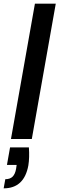

<svg xmlns="http://www.w3.org/2000/svg" viewBox="-37 -760 325 1050"><path d="M121 46Q125 102 118 145Q95 270 -17 270L-8 220Q18 220 32 206Q46 192 51 163L54 142H1L18 46ZM154 -740H268L137 0H23Z"/></svg>

Font: SVN-Poppins Medium
Style: Italic
Weight: 500
Italic angle: -10°
Designer: Ninad Kale (Devanagari), Jonny Pinhorn (Latin)
Foundry: Indian Type Foundry
Version: Version 3.002 2017; ttfautohint (v1.8.3)